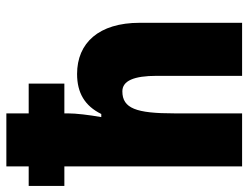

<svg xmlns="http://www.w3.org/2000/svg" viewBox="-116 -690 800 619"><g transform="rotate(-90 284.5 -380.0)"><path d="M229 -760H58V-688H-5V-573H58V0H229V-219C229 -341 245 -386 300 -386C334 -386 350 -349 350 -275V0H521V-330C521 -462 456 -532 356 -532C295 -532 253 -507 227 -454H217C224 -494 229 -535 229 -562V-573H325V-688H229Z"/></g></svg>

Font: Noto Sans Thai Looped Condensed Black
Style: Regular
Weight: 900
Width: 3
Designer: Sasikarn Vongin, Ben Mitchell
Foundry: The Fontpad Ltd
Version: Version 1.001